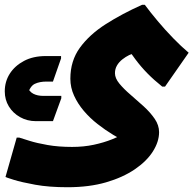

<svg xmlns="http://www.w3.org/2000/svg" viewBox="-63 -521 815 805"><path d="M220 264Q142 264 84.5 253.5Q27 243 -5 233Q-37 223 -40 221L7 56H18Q31 60 61 69.5Q91 79 136.5 87Q182 95 239 95Q288 95 330 86Q372 77 407 63Q442 49 467 35L473 78Q444 64 411 44Q378 24 346 -1Q314 -26 288.5 -56Q263 -86 247.5 -120Q232 -154 232 -191Q232 -266 272 -321Q312 -376 380 -419.5Q448 -463 533 -501H544Q567 -470 598 -433Q629 -396 663 -361Q697 -326 728 -300L629 -158H617Q582 -186 555 -213.5Q528 -241 504.5 -272.5Q481 -304 455 -343L527 -298Q520 -301 506.5 -299Q493 -297 478.5 -290Q464 -283 450 -272Q436 -261 427.5 -246.5Q419 -232 419 -214Q419 -193 437.5 -170.5Q456 -148 483.5 -124.5Q511 -101 539 -75.5Q567 -50 585.5 -23Q604 4 604 33Q604 73 578 114Q552 155 502 189Q452 223 381.5 243.5Q311 264 220 264ZM-43 -138Q-43 -179 -22 -212Q-1 -245 37.5 -265.5Q76 -286 129 -286H193V-276L159 -179H132Q103 -179 83 -169.5Q63 -160 53 -125L50 -161Q59 -137 76.5 -128Q94 -119 118 -119H194V-109L159 -13H88Q51 -13 21 -30Q-9 -47 -26 -75Q-43 -103 -43 -138Z"/></svg>

Font: Kufam ExtraBold
Style: Regular
Weight: 800
Designer: Wael Morcos, Artur Schmal
Foundry: Original Type
Version: Version 1.300; ttfautohint (v1.8.3)